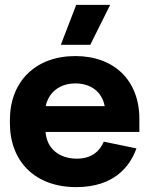

<svg xmlns="http://www.w3.org/2000/svg" viewBox="-20 -751 611 786"><path d="M292 15C445 15 511.5 -67.5 538.5 -143.5L405 -171C388 -132.5 356 -101.5 294.5 -101.5C223.5 -101.5 171.5 -141.5 166.5 -211H550.5V-265C550.5 -421 448 -521.5 288.5 -521.5C125.5 -521.5 20.5 -417.5 20.5 -259.5V-247.5C20.5 -89 124.5 15 292 15ZM292 -731 229 -567.5H349.5L431 -731ZM167 -316.5C179.5 -374.5 226 -409.5 288.5 -409.5C352.5 -409.5 398 -374.5 408.5 -316.5Z"/></svg>

Font: MCL Standard Bold
Style: Regular
Weight: 700
Designer: Květoslav Bartoš
Foundry: Florian Karsten
Version: Version 1.001;Glyphs 3.2.3 (3260)